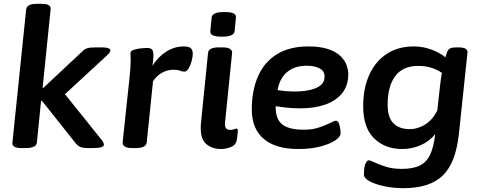

<svg xmlns="http://www.w3.org/2000/svg" viewBox="-20 -773 2501 1005"><path d="M94 2Q66 2 54.5 -5.5Q43 -13 45 -27L117 -724Q120 -753 174 -753H196Q224 -753 235.5 -745.5Q247 -738 245 -724L203 -313H207L412 -505Q424 -517 438.5 -521Q453 -525 483 -525H511Q559 -525 558 -508Q557 -499 539 -482L320 -280L515 -37Q524 -24 524 -15Q522 2 469 2H442Q413 2 399.5 -4Q386 -10 373 -27L200 -245H195L173 -27Q170 2 116 2Z M672 2Q645 2 632.5 -6.5Q620 -15 622 -29L657 -357Q664 -419 664 -456Q664 -470 663.5 -478Q663 -486 663 -495Q663 -506 680 -512Q697 -518 717.5 -520Q738 -522 748 -522Q766 -522 774 -515.5Q782 -509 783 -489Q784 -469 778 -429Q809 -477 851.5 -503.5Q894 -530 942 -530Q970 -530 979.5 -520Q989 -510 989 -492Q989 -477 983.5 -455Q978 -433 968 -415.5Q958 -398 945 -398Q934 -398 922 -403Q910 -408 887 -408Q857 -408 828.5 -392.5Q800 -377 781 -348L748 -28Q745 2 692 2Z M1138 7Q1087 7 1056 -22.5Q1025 -52 1032 -129L1069 -496Q1072 -525 1125 -525H1145Q1172 -525 1184 -517Q1196 -509 1195 -497L1158 -133Q1156 -111 1163 -102Q1170 -93 1185 -93Q1197 -93 1205.5 -96.5Q1214 -100 1217 -100Q1225 -100 1225 -89Q1225 -86 1224 -73.5Q1223 -61 1219 -38Q1214 -13 1187.5 -3Q1161 7 1138 7ZM1142 -581Q1108 -581 1093.5 -588.5Q1079 -596 1081 -610L1088 -682Q1089 -695 1105 -702.5Q1121 -710 1155 -710Q1189 -710 1202.5 -703Q1216 -696 1215 -682L1208 -610Q1205 -581 1142 -581Z M1542 7Q1423 7 1360.5 -46Q1298 -99 1298 -200Q1298 -300 1331 -374.5Q1364 -449 1430 -489.5Q1496 -530 1594 -530Q1655 -530 1696 -516.5Q1737 -503 1760.5 -481Q1784 -459 1793.5 -433.5Q1803 -408 1803 -385Q1803 -324 1770 -284Q1737 -244 1680.5 -225Q1624 -206 1554 -206Q1512 -206 1480 -209.5Q1448 -213 1423 -217V-212Q1423 -149 1457.5 -121.5Q1492 -94 1572 -94Q1616 -94 1651 -106Q1686 -118 1708.5 -129.5Q1731 -141 1738 -141Q1748 -141 1753 -129Q1758 -117 1760.5 -101.5Q1763 -86 1763 -76Q1763 -57 1734.5 -38Q1706 -19 1656.5 -6Q1607 7 1542 7ZM1525 -294Q1593 -294 1636 -313Q1679 -332 1679 -372Q1679 -401 1653 -415Q1627 -429 1585 -429Q1522 -429 1482.5 -395.5Q1443 -362 1433 -301Q1453 -298 1477.5 -296Q1502 -294 1525 -294Z M2091 212Q2040 212 1992.5 202Q1945 192 1915 176Q1885 160 1885 140Q1885 99 1893.5 82.5Q1902 66 1910 66Q1917 66 1940 77Q1963 88 1999 99.5Q2035 111 2083 111Q2141 111 2176.5 94Q2212 77 2231 37.5Q2250 -2 2258 -71Q2229 -34 2183 -13.5Q2137 7 2085 7Q1995 7 1938 -49Q1881 -105 1881 -217Q1881 -311 1913 -381.5Q1945 -452 2004.5 -491Q2064 -530 2146 -530Q2196 -530 2241 -512.5Q2286 -495 2311 -473Q2317 -491 2321 -502Q2327 -516 2338 -520.5Q2349 -525 2369 -525H2380Q2430 -525 2427 -498L2382 -72Q2366 79 2298 145.5Q2230 212 2091 212ZM2126 -97Q2165 -97 2204 -120.5Q2243 -144 2269 -194L2283 -321Q2286 -346 2288 -361Q2290 -376 2293 -391Q2275 -405 2243.5 -416.5Q2212 -428 2168 -428Q2089 -428 2049 -375Q2009 -322 2009 -224Q2009 -159 2039 -128Q2069 -97 2126 -97Z"/></svg>

Font: Asap Semi Expanded Semi Expanded SemiBold
Style: Italic
Weight: 600
Width: 6
Italic angle: -6°
Designer: Pablo Cosgaya
Foundry: Omnibus-Type
Version: Version 3.001; ttfautohint (v1.8.4.7-5d5b)